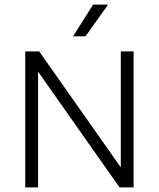

<svg xmlns="http://www.w3.org/2000/svg" viewBox="-20 -820 695 840"><path d="M90.5 0V-595H151.5L523 -67H508.5V-595H564.5V0H503L131.5 -528H146.5V0ZM299.5 -661 387.5 -800H453L354 -661Z"/></svg>

Font: Encode Sans SC Light
Style: Regular
Weight: 300
Version: Version 3.002